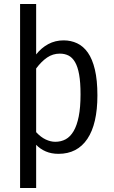

<svg xmlns="http://www.w3.org/2000/svg" viewBox="-20 -756 568 956"><path d="M80 180V-736H160V-485Q186 -518 220.5 -536.5Q255 -555 297 -555Q333 -555 364 -540.5Q395 -526 417.5 -494Q440 -462 452.5 -409.5Q465 -357 465 -281Q465 -139 415 -64.5Q365 10 271 10Q236 10 208 -2Q180 -14 160 -35V180ZM278 -489Q243 -489 214.5 -469.5Q186 -450 160 -415V-98Q183 -73 207.5 -61.5Q232 -50 255 -50Q284 -50 307 -62.5Q330 -75 346.5 -103Q363 -131 372 -176Q381 -221 381 -286Q381 -346 374 -385Q367 -424 353.5 -447Q340 -470 321 -479.5Q302 -489 278 -489Z"/></svg>

Font: Carrois Gothic
Style: Regular
Weight: 400
Designer: Ralph du Carrois
Foundry: Ralph du Carrois
Version: Version 1.002